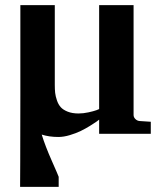

<svg xmlns="http://www.w3.org/2000/svg" viewBox="-20 -520 639 746"><path d="M59.1 -149.9V-150.9V-500H192.9V-189.9Q192.9 -172.4 194.3 -159.2Q195.8 -146 201.2 -130.1Q206.5 -114.3 215.8 -103.8Q225.1 -93.3 242.9 -86.2Q260.7 -79.1 285.2 -79.1Q303.7 -79.1 323.7 -83.5Q343.8 -87.9 354.5 -91.8L365.2 -96.2V-500H499V-73.2Q499 -64.5 505.9 -57.6Q512.7 -50.8 522 -49.8L565.9 -46.9V0H365.2V-55.2Q361.8 -52.2 355.7 -47.9Q349.6 -43.5 330.8 -31.7Q312 -20 293.9 -11.2Q275.9 -2.4 251.7 4.9Q227.5 12.2 207 12.2Q170.9 12.2 142.1 2.9Q155.8 47.4 181.4 105.2Q207 163.1 208 167V206.1H58.1Q58.1 201.7 58.6 109.6Q59.1 17.6 59.1 -149.9Z"/></svg>

Font: Veleka
Style: Bold
Weight: 700
Designer: Stefan Peev, Context Ltd, 2016; SIL International, 1997-2014.
Foundry: Stefan Peev, Context Ltd, 2016
Version: Version 1.000